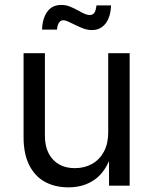

<svg xmlns="http://www.w3.org/2000/svg" viewBox="-20 -765 631 791"><path d="M77.1 -199.2V-545.9H165V-206.5Q165 -143.6 198.2 -107.9Q231.4 -72.3 288.6 -72.3Q328.1 -72.3 359.1 -89.6Q390.1 -106.9 408 -140.1Q425.8 -173.3 425.8 -218.8V-545.9H514.2V0H429.2V-132.3H440.9Q417 -58.6 371.3 -25.9Q325.7 6.8 262.2 6.8Q206.1 6.8 164.6 -16.1Q123 -39.1 100.1 -85.4Q77.1 -131.8 77.1 -199.2ZM281.2 -666.5Q266.6 -673.8 257.1 -677.7Q247.6 -681.6 240.7 -681.6Q229 -681.6 222.4 -670.4Q215.8 -659.2 214.8 -643.1H153.3Q154.8 -689 174.8 -716.8Q194.8 -744.6 232.4 -744.6Q251 -744.6 266.8 -738.5Q282.7 -732.4 304.2 -720.7Q320.3 -711.4 330.3 -707.3Q340.3 -703.1 350.1 -703.1Q362.3 -703.1 368.7 -712.4Q375 -721.7 377.4 -742.7H437.5Q436.5 -711.9 427 -689Q417.5 -666 400.1 -653.6Q382.8 -641.1 359.4 -641.1Q340.8 -641.1 323 -647.7Q305.2 -654.3 281.2 -666.5Z"/></svg>

Font: Inter RS Variable
Style: Regular
Weight: 400
Designer: Rasmus Andersson (customised by Maria Ramos and Noel Pretorius)
Foundry: rsms
Version: Version 3.001;Glyphs 3.2.3 (3260)